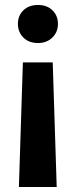

<svg xmlns="http://www.w3.org/2000/svg" viewBox="-20 -744 299 772"><path d="M192 -493 208 8H56L72 -493ZM133 -724Q169 -724 191 -702.5Q213 -681 213 -648Q213 -615 190.5 -593Q168 -571 133 -571Q96 -571 74 -593Q52 -615 52 -648Q52 -681 74 -702.5Q96 -724 133 -724Z"/></svg>

Font: Freesentation 8 ExtraBold
Style: Regular
Weight: 800
Designer: glyphs from Roboto by Christian Robertson / Hangul glyphs from Noto Sans CJK(Source Han Sans) by Jang Soo-young and Kang
Foundry: PT&
Version: Version 2.001